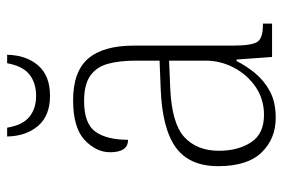

<svg xmlns="http://www.w3.org/2000/svg" viewBox="-144 -618 773 524"><g transform="rotate(-90 242.0 -356.5)"><path d="M182 10Q125 10 87.5 -28.5Q50 -67 50 -147Q50 -226 101.5 -263Q153 -300 262 -304L338 -307V-371Q338 -416 329.5 -447.5Q321 -479 297 -496Q273 -513 228 -513Q166 -513 144 -482Q122 -451 122 -393Q88 -393 88 -442Q88 -480 121.5 -511.5Q155 -543 230 -543Q308 -543 343.5 -502Q379 -461 379 -377V-109Q379 -56 389 -40.5Q399 -25 435 -25H439V0H348L341 -97H337Q324 -71 304 -46.5Q284 -22 254.5 -6Q225 10 182 10ZM190 -22Q233 -22 266.5 -45Q300 -68 319 -104.5Q338 -141 338 -181V-281L265 -278Q167 -274 129.5 -239.5Q92 -205 92 -145Q92 -93 115 -57.5Q138 -22 190 -22ZM242 -606Q188 -606 160 -638.5Q132 -671 131 -723H155Q162 -681 184.5 -662.5Q207 -644 242 -644Q277 -644 300 -662Q323 -680 331 -723H354Q353 -671 325 -638.5Q297 -606 242 -606Z"/></g></svg>

Font: Noto Serif Tamil SemiCondensed ExtraLight
Style: Regular
Weight: 200
Width: 4
Designer: Indian Type Foundry, Tom Grace, and the Monotype Design Team
Foundry: Monotype Imaging Inc.
Version: Version 2.004; ttfautohint (v1.8.4.7-5d5b)